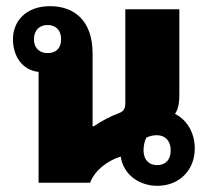

<svg xmlns="http://www.w3.org/2000/svg" viewBox="-20 -592 681 622"><path d="M490 10C560 10 611 -40 611 -111C611 -158 589 -202 547 -223C560 -242 561 -266 561 -291V-562H386V-259C386 -240 381 -231 364 -225C340 -216 308 -200 284 -183H280V-418C280 -526 220 -572 142 -572C65 -572 22 -524 22 -465C22 -411 51 -365 105 -359V0H272C286 -39 327 -71 371 -85C380 -25 432 10 490 10ZM134 -420C108 -420 90 -436 90 -465C90 -494 108 -511 134 -511C161 -511 178 -494 178 -465C178 -435 161 -420 134 -420ZM489 -57C462 -57 445 -75 445 -105C445 -119 448 -134 454 -146C464 -151 476 -154 488 -154C516 -154 533 -135 533 -105C533 -74 516 -57 489 -57Z"/></svg>

Font: Noto Sans Thai Looped SemiCondensed Black
Style: Regular
Weight: 900
Width: 4
Designer: Sasikarn Vongin, Ben Mitchell
Foundry: The Fontpad Ltd
Version: Version 1.001